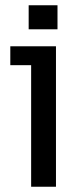

<svg xmlns="http://www.w3.org/2000/svg" viewBox="-20 -710 312 730"><path d="M98.4 0V-462.2H19.2V-534H192.8V0ZM89 -598.6V-690H198.6V-598.6Z"/></svg>

Font: Mozilla Headline ExtraLight
Style: Regular
Weight: 200
Designer: Studio DRAMA
Foundry: Studio DRAMA
Version: Version 1.000